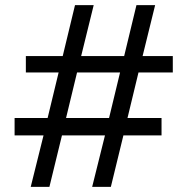

<svg xmlns="http://www.w3.org/2000/svg" viewBox="-20 -730 732 750"><path d="M655 -447H521L478 -269H611V-201H462L413 0H340L390 -201H222L173 0H100L150 -201H37V-269H166L209 -447H81V-511H225L273 -710H346L297 -511H465L513 -710H586L537 -511H655ZM406 -269 449 -447H281L238 -269Z"/></svg>

Font: Raleway Thin Medium
Style: Regular
Weight: 500
Version: Version 4.026